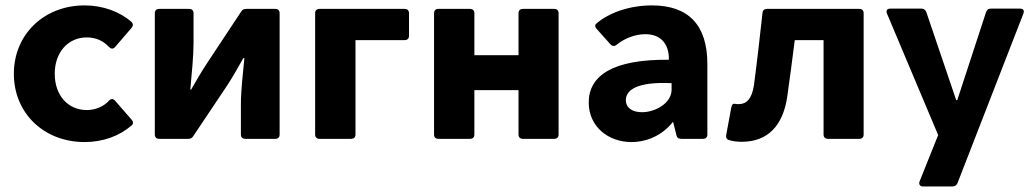

<svg xmlns="http://www.w3.org/2000/svg" viewBox="-20 -504 3755 697"><path d="M287.1 11.7C354.5 11.7 414.1 -10.7 458 -48.8C464.8 -54.7 463.9 -62.5 458 -69.3L397.5 -138.7C390.6 -146.5 382.8 -146.5 375 -137.7C355.5 -117.2 327.1 -104.5 294.9 -104.5C227.5 -104.5 178.7 -157.2 178.7 -236.3C178.7 -314.5 227.5 -368.2 294.9 -368.2C328.1 -368.2 355.5 -355.5 375 -334C382.8 -326.2 390.6 -325.2 397.5 -333L458 -403.3C463.9 -410.2 463.9 -418.9 456.1 -425.8C413.1 -461.9 353.5 -484.4 287.1 -484.4C139.6 -484.4 30.3 -378.9 30.3 -236.3C30.3 -92.8 139.6 11.7 287.1 11.7Z M542 -456.1V-15.6C542 -5.9 547.9 0 557.6 0H663.1C670.9 0 676.8 -2 681.6 -9.8L805.7 -195.3C822.3 -220.7 847.7 -264.6 863.3 -293H867.2C861.3 -234.4 854.5 -173.8 854.5 -125V-15.6C854.5 -5.9 860.4 0 870.1 0H979.5C989.3 0 995.1 -5.9 995.1 -15.6V-456.1C995.1 -465.8 989.3 -471.7 979.5 -471.7H874C866.2 -471.7 860.4 -469.7 855.5 -461.9L733.4 -277.3C715.8 -251 689.5 -207 673.8 -178.7H670.9C675.8 -236.3 682.6 -298.8 682.6 -346.7V-456.1C682.6 -465.8 676.8 -471.7 667 -471.7H557.6C547.9 -471.7 542 -465.8 542 -456.1Z M1124 -456.1V-15.6C1124 -5.9 1129.9 0 1139.6 0H1254.9C1264.6 0 1270.5 -5.9 1270.5 -15.6V-358.4H1449.2C1459 -358.4 1464.8 -364.3 1464.8 -374V-456.1C1464.8 -465.8 1459 -471.7 1449.2 -471.7H1139.6C1129.9 -471.7 1124 -465.8 1124 -456.1Z M1555.7 -456.1V-15.6C1555.7 -5.9 1561.5 0 1571.3 0H1686.5C1696.3 0 1702.1 -5.9 1702.1 -15.6V-176.8H1862.3V-15.6C1862.3 -5.9 1868.2 0 1877.9 0H1992.2C2002 0 2007.8 -5.9 2007.8 -15.6V-456.1C2007.8 -465.8 2002 -471.7 1992.2 -471.7H1877.9C1868.2 -471.7 1862.3 -465.8 1862.3 -456.1V-303.7H1702.1V-456.1C1702.1 -465.8 1696.3 -471.7 1686.5 -471.7H1571.3C1561.5 -471.7 1555.7 -465.8 1555.7 -456.1Z M2346.7 -484.4C2267.6 -484.4 2191.4 -459 2144.5 -418C2138.7 -413.1 2139.6 -405.3 2146.5 -398.4L2196.3 -342.8C2203.1 -335.9 2210.9 -335 2218.8 -341.8C2245.1 -363.3 2284.2 -379.9 2322.3 -379.9C2377.9 -379.9 2409.2 -345.7 2408.2 -287.1C2206.1 -289.1 2117.2 -230.5 2117.2 -131.8C2117.2 -44.9 2187.5 11.7 2272.5 11.7C2326.2 11.7 2383.8 -11.7 2421.9 -60.5H2423.8L2435.5 -13.7C2437.5 -3.9 2443.4 0 2452.1 0H2532.2C2542 0 2547.9 -5.9 2547.9 -15.6V-271.5C2547.9 -414.1 2478.5 -484.4 2346.7 -484.4ZM2310.5 -96.7C2278.3 -96.7 2252 -110.4 2252 -140.6C2252 -177.7 2293.9 -208 2418 -202.1V-178.7C2418 -128.9 2358.4 -96.7 2310.5 -96.7Z M2627.9 4.9C2641.6 8.8 2655.3 10.7 2672.9 10.7C2766.6 10.7 2822.3 -46.9 2837.9 -153.3C2847.7 -220.7 2856.4 -291 2865.2 -358.4H2969.7V-15.6C2969.7 -5.9 2975.6 0 2985.4 0H3099.6C3109.4 0 3115.2 -5.9 3115.2 -15.6V-456.1C3115.2 -465.8 3109.4 -471.7 3099.6 -471.7H2764.6C2754.9 -471.7 2749 -466.8 2748 -457C2738.3 -369.1 2728.5 -281.2 2716.8 -193.4C2709 -144.5 2689.5 -126 2662.1 -126C2657.2 -126 2653.3 -126 2649.4 -127C2641.6 -128.9 2636.7 -125 2634.8 -114.3L2616.2 -13.7C2614.3 -4.9 2618.2 2.9 2627.9 4.9Z M3331.1 172.9H3437.5C3446.3 172.9 3453.1 168 3456.1 160.2L3695.3 -455.1C3699.2 -466.8 3694.3 -472.7 3682.6 -472.7H3577.1C3568.4 -472.7 3562.5 -468.8 3559.6 -460L3455.1 -140.6H3451.2L3342.8 -460C3339.8 -467.8 3334 -472.7 3325.2 -472.7H3211.9C3200.2 -472.7 3195.3 -465.8 3200.2 -454.1L3385.7 -13.7L3318.4 154.3C3314.5 165 3319.3 172.9 3331.1 172.9Z"/></svg>

Font: Ed Sans Neue
Style: Bold
Weight: 700
Designer: Stephen Hutchings
Version: Version 1.004;PS 001.004;hotconv 1.0.88;makeotf.lib2.5.64775